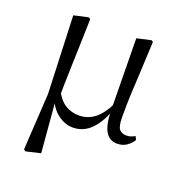

<svg xmlns="http://www.w3.org/2000/svg" viewBox="-132 -639 891 956"><g transform="rotate(20 313.0 -160.5)"><path d="M98 200 116 -101 100 -511 176 -528 186 -522Q184 -440 182 -378.5Q180 -317 178.5 -269Q177 -221 176 -181Q175 -141 175 -102L162 -83L185 189L108 207ZM523 15Q483 15 462 -19Q441 -53 439 -125V-128L434 -511L510 -528L518 -522Q514 -436 511 -372.5Q508 -309 505.5 -263.5Q503 -218 502.5 -183.5Q502 -149 502 -119Q502 -70 515 -54.5Q528 -39 553 -39Q567 -39 577.5 -43Q588 -47 598 -52L606 -34Q594 -14 573 0.5Q552 15 523 15ZM288 15Q245 15 206.5 -15Q168 -45 151 -97H148L168 -137Q194 -89 226 -70.5Q258 -52 296 -52Q342 -52 378.5 -80Q415 -108 444 -168L457 -155H454Q430 -75 388 -30Q346 15 288 15Z"/></g></svg>

Font: Noto Serif SC
Style: Regular
Weight: 400
Designer: Ryoko NISHIZUKA 西塚涼子 (kana & ideographs); Frank Grießhammer (Latin, Greek & Cyrillic); Wenlong ZHANG 张文龙 (bopomofo); San
Foundry: Adobe
Version: Version 2.002-H1;hotconv 1.1.0;makeotfexe 2.6.0